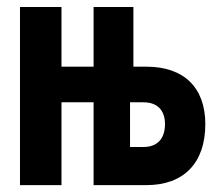

<svg xmlns="http://www.w3.org/2000/svg" viewBox="-20 -538 626 558"><path d="M38.1 0H158.7V-240.7H252V0H405.8C514.2 0 576.7 -64.5 576.7 -177.2C576.7 -283.7 514.2 -344.2 405.8 -344.2H367.7V-517.6H252V-344.2H158.7V-517.6H38.1ZM357.9 -110.8V-240.7H397C437 -240.7 459.5 -217.8 459.5 -177.2C459.5 -134.8 437 -110.8 397 -110.8Z"/></svg>

Font: Cascadia Code NF SemiBold
Style: Regular
Weight: 600
Monospace: yes
Designer: Aaron Bell
Foundry: Saja Typeworks
Version: Version 2404.023